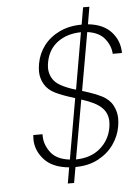

<svg xmlns="http://www.w3.org/2000/svg" viewBox="-59 -841 695 973"><g transform="rotate(-5 288.5 -354.5)"><path d="M525 -177Q517 -131 488 -89Q459 -47 409 -20Q359 7 292 7L278 87H246L260 6Q175 -2 133.5 -48.5Q92 -95 92 -152Q92 -162 93 -173H140Q140 -169 140 -165Q140 -121 169.5 -81Q199 -41 267 -33L321 -341Q258 -360 221.5 -378Q185 -396 167.5 -426.5Q150 -457 150 -492Q150 -511 154 -532Q163 -582 193.5 -622Q224 -662 273.5 -685.5Q323 -709 386 -709L401 -796H433L418 -708Q496 -700 536.5 -655Q577 -610 577 -548H530Q528 -589 499.5 -625Q471 -661 411 -669L359 -374Q420 -356 457.5 -337Q495 -318 512 -286Q529 -254 529 -219Q529 -199 525 -177ZM200 -534Q197 -518 197 -505Q197 -478 210 -454Q223 -430 252.5 -413.5Q282 -397 329 -383L379 -671Q308 -670 260 -634.5Q212 -599 200 -534ZM298 -31Q374 -32 421.5 -73Q469 -114 480 -175Q483 -192 483 -207Q483 -251 452.5 -280Q422 -309 351 -331Z"/></g></svg>

Font: Fz Poppins ExtLt
Style: Italic
Weight: 200
Italic angle: -10°
Designer: Ninad Kale (Devanagari), Jonny Pinhorn (Latin)
Foundry: Indian Type Foundry
Version: Vit hóa bi Vntype.Com & FontZin.Com